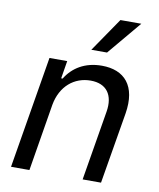

<svg xmlns="http://www.w3.org/2000/svg" viewBox="-87 -851 761 920"><g transform="rotate(10 294.0 -391.5)"><path d="M173.3 -327.1C190 -420.1 255 -473 334.5 -473C411.2 -473 448.9 -422.9 434.7 -339.1L378.2 0H467.7L525.9 -346.6C548.7 -484.7 484.7 -552.6 375 -552.6C292.6 -552.6 234 -515.3 199.9 -459.2H192.8L207 -545.5H120.7L29.8 0H119.3ZM311.4 -619H387.8L525.6 -783.4H424Z"/></g></svg>

Font: Margiela Sans Text
Style: Italic
Weight: 400
Italic angle: -9.39999°
Designer: Stefan Endress, Andreas Faust
Version: Version 1.100;FEAKit 1.0